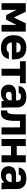

<svg xmlns="http://www.w3.org/2000/svg" viewBox="1782 -2366 596 4201"><g transform="rotate(90 2080.5 -265.0)"><path d="M50 0H196V-325.3L310.5 -100.5H409.5L524 -325.3V0H670.7V-530H489L363 -267.3L237 -530H50Z M1025 13.2Q1076.5 13.2 1118.1 2.5Q1159.7 -8.2 1191.2 -30.2Q1222.7 -52.2 1242.1 -84.6Q1261.5 -117 1269.5 -159.5H1128.2Q1120.2 -136.8 1094.5 -123.7Q1068.8 -110.5 1025.4 -110.5Q1003.7 -110.5 982.4 -116.9Q961.2 -123.3 945.3 -137.1Q929.4 -151 919.4 -172.3Q909.3 -193.7 907.8 -225.5H1279.5V-280.5Q1279.5 -407.8 1212.9 -475.5Q1146.3 -543.2 1014.9 -543.2Q958.7 -543.2 910.4 -526.3Q862.2 -509.5 826.8 -476.5Q791.5 -443.5 771 -394.8Q750.5 -346.1 750.5 -279.8V-259.7Q750.5 -190.6 771.6 -139.5Q792.7 -88.4 829.2 -54.4Q865.7 -20.3 916.4 -3.6Q967.1 13.2 1025 13.2ZM1020 -420.5Q1041.9 -420.5 1061.8 -416Q1081.7 -411.5 1096.4 -400.4Q1111.2 -389.3 1119.8 -371.8Q1128.4 -354.4 1128.3 -325.5H908.8Q910.3 -351.8 919.8 -369.9Q929.3 -388 944.7 -399.4Q960 -410.8 979.3 -415.6Q998.6 -420.5 1020 -420.5Z M1482.7 0H1637.3V-403.7H1800.7V-530H1320V-403.7H1482.7Z M2010.7 13.2Q2045.5 13.2 2072.8 7.8Q2100.2 2.5 2121.8 -8Q2143.5 -18.5 2159.7 -32.1Q2175.8 -45.7 2187.7 -62.2Q2187.7 -53.3 2188.1 -45.2Q2188.5 -37 2189.2 -30.1Q2190 -23.2 2190.8 -16.2Q2191.6 -9.3 2192.5 0H2339.3Q2335.3 -30 2333.3 -61.5Q2331.2 -93 2331.2 -135V-330Q2331.2 -388.3 2314.1 -428.5Q2297 -468.8 2266.1 -494.2Q2235.3 -519.7 2192.4 -531.4Q2149.5 -543.2 2095.5 -543.2Q2040.2 -543.2 1997 -530Q1953.8 -516.8 1924.7 -494.5Q1895.5 -472.2 1879.5 -441.7Q1863.5 -411.2 1861.5 -375.5H2014.8Q2016 -388.2 2020.7 -397.5Q2025.5 -406.8 2034.7 -413Q2043.8 -419.2 2057.8 -421.8Q2071.7 -424.5 2090.5 -424.5Q2111 -424.5 2127.1 -420.3Q2143.2 -416.2 2154.3 -406.8Q2165.5 -397.5 2171 -380.6Q2176.5 -363.6 2176.5 -340V-318.5H2026Q1977.2 -318.5 1940.4 -307.8Q1903.7 -297.2 1879.6 -276.1Q1855.5 -255 1843.5 -224.3Q1831.5 -193.7 1831.5 -155Q1831.5 -119 1843.5 -88.7Q1855.5 -58.3 1878.4 -35.7Q1901.4 -13 1934.6 0.1Q1967.8 13.2 2010.7 13.2ZM2060.5 -95.5Q2021.9 -95.5 2005.2 -114.2Q1988.5 -132.8 1988.5 -162.5Q1988.5 -186.3 2005.3 -203.9Q2022 -221.5 2055.5 -221.5H2176.5V-200Q2176.5 -176.4 2167.6 -156.5Q2158.7 -136.5 2143.4 -123Q2128.1 -109.5 2106.8 -102.5Q2085.5 -95.5 2060.5 -95.5Z M2440.6 13.2Q2486 13.2 2520.3 0.3Q2554.5 -12.7 2577.9 -49.1Q2601.3 -85.5 2613.1 -147.9Q2624.8 -210.4 2624.8 -310.3V-403.7H2766.5V0H2921.2V-530H2481.5V-330.3Q2481.5 -271.8 2476.8 -232.1Q2472.2 -192.5 2463 -168.3Q2453.8 -144.1 2441.4 -133.8Q2428.9 -123.5 2411 -123.5Q2399 -123.5 2396 -124.5V10.1Q2400 11.2 2405.9 11.7Q2411.8 12.2 2418.6 12.7Q2425.4 13.2 2430.9 13.2Q2436.5 13.2 2440.6 13.2Z M3021 0H3175V-207.3H3377V0H3531.7V-530H3377V-332.7H3175V-530H3021Z M3795.7 13.2Q3830.5 13.2 3857.8 7.8Q3885.2 2.5 3906.8 -8Q3928.5 -18.5 3944.7 -32.1Q3960.8 -45.7 3972.7 -62.2Q3972.7 -53.3 3973.1 -45.2Q3973.5 -37 3974.2 -30.1Q3975 -23.2 3975.8 -16.2Q3976.6 -9.3 3977.5 0H4124.3Q4120.3 -30 4118.3 -61.5Q4116.2 -93 4116.2 -135V-330Q4116.2 -388.3 4099.1 -428.5Q4082 -468.8 4051.1 -494.2Q4020.3 -519.7 3977.4 -531.4Q3934.5 -543.2 3880.5 -543.2Q3825.2 -543.2 3782 -530Q3738.8 -516.8 3709.7 -494.5Q3680.5 -472.2 3664.5 -441.7Q3648.5 -411.2 3646.5 -375.5H3799.8Q3801 -388.2 3805.7 -397.5Q3810.5 -406.8 3819.7 -413Q3828.8 -419.2 3842.8 -421.8Q3856.7 -424.5 3875.5 -424.5Q3896 -424.5 3912.1 -420.3Q3928.2 -416.2 3939.3 -406.8Q3950.5 -397.5 3956 -380.6Q3961.5 -363.6 3961.5 -340V-318.5H3811Q3762.2 -318.5 3725.4 -307.8Q3688.7 -297.2 3664.6 -276.1Q3640.5 -255 3628.5 -224.3Q3616.5 -193.7 3616.5 -155Q3616.5 -119 3628.5 -88.7Q3640.5 -58.3 3663.4 -35.7Q3686.4 -13 3719.6 0.1Q3752.8 13.2 3795.7 13.2ZM3845.5 -95.5Q3806.9 -95.5 3790.2 -114.2Q3773.5 -132.8 3773.5 -162.5Q3773.5 -186.3 3790.3 -203.9Q3807 -221.5 3840.5 -221.5H3961.5V-200Q3961.5 -176.4 3952.6 -156.5Q3943.7 -136.5 3928.4 -123Q3913.1 -109.5 3891.8 -102.5Q3870.5 -95.5 3845.5 -95.5Z"/></g></svg>

Font: Golos Text VF
Style: Regular
Weight: 400
Designer: A.Korolkova, Vitaly Kuzmin
Foundry: ParaType Ltd
Version: Version 2.005